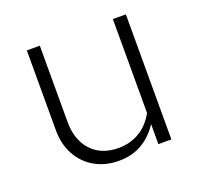

<svg xmlns="http://www.w3.org/2000/svg" viewBox="-93 -583 721 694"><g transform="rotate(-20 267.5 -236.5)"><path d="M254 8Q201 8 161 -15Q121 -38 98.5 -79Q76 -120 76 -174V-481H126V-188Q126 -118 164 -77Q202 -36 268 -36Q312 -36 348 -57Q384 -78 407 -120V-481H457V0H407V-77Q380 -36 342 -14Q304 8 254 8Z"/></g></svg>

Font: Red Hat Text Light
Style: Regular
Weight: 300
Designer: Pentagram, MCKL
Foundry: Pentagram, MCKL
Version: Version 1.023; ttfautohint (v1.8.3)